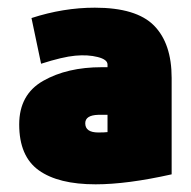

<svg xmlns="http://www.w3.org/2000/svg" viewBox="-20 -758 497 500"><path d="M236 -413Q252 -413 260 -414V-459H236Q202 -458 202 -437Q202 -413 236 -413ZM227 -738Q335 -738 381 -691.5Q427 -645 427 -555V-304Q311 -278 229 -278Q132 -278 81 -314.5Q30 -351 30 -434Q30 -512 92.5 -547.5Q155 -583 245 -583H260V-590Q260 -603 234.5 -609.5Q209 -616 176 -613Q143 -610 87 -592L62 -711Q145 -738 227 -738Z"/></svg>

Font: Repo
Style: ExtraBlack
Weight: 1000
Designer: Stefan Peev
Foundry: Context Ltd
Version: Version 001.000